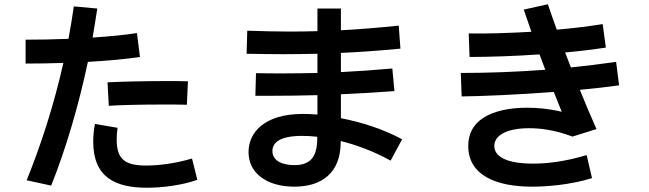

<svg xmlns="http://www.w3.org/2000/svg" viewBox="-20 -820 3040 900"><path d="M436 -780 326 -790C319 -739 310 -688 301 -638C230 -635 160 -634 100 -634V-522C153 -522 214 -523 277 -525C233 -329 173 -143 105 25L220 50C289 -123 348 -323 392 -530C483 -535 571 -543 636 -553L622 -665C565 -656 491 -649 414 -644C422 -689 429 -735 436 -780ZM417 -156C417 11 520 60 669 60C736 60 828 50 905 23L880 -77C797 -52 717 -44 665 -44C565 -44 527 -74 527 -166C527 -181 528 -200 531 -221L425 -239C419 -208 417 -180 417 -156ZM484 -434 490 -324C542 -328 650 -330 743 -330C784 -330 825 -330 856 -329L861 -439C832 -440 793 -440 756 -440C653 -440 529 -437 484 -434Z M1139 -676 1136 -568C1190 -567 1255 -566 1308 -566C1361 -566 1414 -567 1468 -568V-478C1416 -477 1363 -476 1312 -476C1271 -476 1220 -476 1180 -477L1177 -371H1249C1318 -371 1392 -372 1468 -374V-290V-283C1443 -285 1420 -286 1400 -286C1219 -286 1145 -199 1145 -107C1145 -8 1231 55 1360 55C1490 55 1575 -11 1577 -149V-159C1649 -141 1730 -112 1811 -67L1865 -167C1775 -216 1671 -248 1578 -266V-290V-378C1666 -382 1752 -387 1829 -393L1819 -499C1740 -492 1659 -486 1578 -482V-572C1670 -576 1763 -583 1857 -592L1849 -700C1755 -690 1666 -683 1578 -678V-780H1468V-674C1426 -673 1385 -672 1343 -672C1281 -672 1206 -674 1139 -676ZM1257 -112C1257 -153 1294 -183 1396 -183C1417 -183 1441 -182 1467 -179V-164C1465 -86 1436 -46 1360 -46C1313 -46 1257 -61 1257 -112Z M2177 -663 2181 -553C2276 -553 2392 -557 2509 -565L2536 -493C2402 -483 2269 -478 2140 -478L2144 -368C2236 -369 2405 -376 2576 -389C2588 -358 2601 -326 2613 -296C2550 -311 2499 -315 2450 -315C2331 -315 2175 -282 2175 -136C2175 3 2307 55 2475 55C2540 55 2652 47 2755 15L2730 -93C2623 -61 2539 -53 2480 -53C2354 -53 2297 -86 2297 -136C2297 -181 2347 -219 2460 -219C2514 -219 2580 -211 2663 -180H2664L2776 -215C2749 -276 2723 -337 2698 -399C2763 -405 2825 -412 2882 -420L2868 -530C2798 -520 2727 -511 2656 -504L2629 -574C2696 -580 2761 -588 2820 -597L2805 -707C2735 -696 2662 -687 2590 -681C2575 -721 2562 -760 2548 -800L2435 -775L2471 -671C2366 -665 2265 -662 2177 -663Z"/></svg>

Font: KT Kiyosuna Sans Bold
Style: Regular
Weight: 700
Designer: [Zen Kaku Gothic] Yoshimichi Ohira
Version: Version 1.010;Glyphs 3.1.2 (3151)